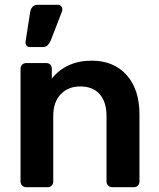

<svg xmlns="http://www.w3.org/2000/svg" viewBox="-20 -784 665 804"><path d="M90 0Q80 0 73 -7Q66 -14 66 -24V-496Q66 -507 73 -513.5Q80 -520 90 -520H173Q184 -520 190.5 -513.5Q197 -507 197 -496V-455Q258 -530 364 -530Q456 -530 510 -470Q564 -410 564 -305V-24Q564 -14 557.5 -7Q551 0 540 0H450Q440 0 433 -7Q426 -14 426 -24V-299Q426 -357 397.5 -389.5Q369 -422 316 -422Q265 -422 234 -389Q203 -356 203 -299V-24Q203 -14 196.5 -7Q190 0 179 0ZM104 -587Q96 -587 91 -593.5Q86 -600 87 -609L106 -732Q108 -746 116 -755Q124 -764 138 -764H223Q230 -764 235.5 -758.5Q241 -753 241 -745Q241 -739 238 -732L192 -613Q186 -601 179 -594Q172 -587 159 -587Z"/></svg>

Font: Rubik AZ
Style: Regular
Weight: 500
Designer: Hubert and Fischer
Foundry: Hubert & Fischer
Version: Version 2.000